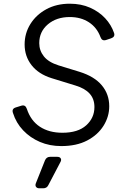

<svg xmlns="http://www.w3.org/2000/svg" viewBox="-20 -777 687 1037"><path d="M311 12Q248 12 195.5 -10.5Q143 -33 105 -73Q67 -113 50 -167Q42 -190 66 -197L95 -206Q117 -213 125 -189Q146 -125 195.5 -92.5Q245 -60 317 -60Q401 -60 445.5 -100Q490 -140 490 -199Q490 -243 464 -271.5Q438 -300 388 -315L258 -355Q188 -377 150.5 -425Q113 -473 113 -537Q113 -597 144 -647Q175 -697 230 -727Q285 -757 357 -757Q418 -757 466.5 -735.5Q515 -714 548 -678.5Q581 -643 596 -599Q603 -578 580 -570L553 -561Q531 -554 523 -576Q504 -628 460.5 -656.5Q417 -685 357 -685Q285 -685 238.5 -645.5Q192 -606 192 -544Q192 -504 217 -472.5Q242 -441 296 -424L410 -389Q490 -364 530 -316Q570 -268 570 -203Q570 -147 539 -97.5Q508 -48 450.5 -18Q393 12 311 12ZM193 240Q180 240 174.5 232Q169 224 174 212L223 89Q231 70 251 70H289Q303 70 308 78.5Q313 87 306 99L241 223Q233 240 213 240Z"/></svg>

Font: Pitagon Sans Text
Style: Italic
Weight: 400
Italic angle: -8°
Designer: Travis Tran
Foundry: Pitagon
Version: Version 1.001; ttfautohint (v1.8.4.7-5d5b);gftools[0.9.26]